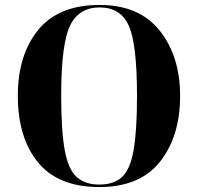

<svg xmlns="http://www.w3.org/2000/svg" viewBox="-20 -745 799 775"><path d="M381 10Q545 10 626 -92.5Q707 -195 707 -358Q707 -518 624.5 -621.5Q542 -725 382 -725Q216 -725 134 -624Q52 -523 52 -359Q52 -189 133.5 -89.5Q215 10 381 10ZM381 0Q324 0 290 -30Q256 -60 241.5 -138Q227 -216 227 -358Q227 -567 262.5 -641Q298 -715 382 -715Q467 -715 500 -641Q533 -567 533 -358Q533 -218 519.5 -140Q506 -62 473 -31Q440 0 381 0Z"/></svg>

Font: Noto Serif Display SemiCondensed Extra
Style: Regular
Weight: 800
Width: 4
Designer: Monotype Design Team
Foundry: Monotype Imaging Inc.
Version: Version 1.900